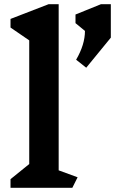

<svg xmlns="http://www.w3.org/2000/svg" viewBox="-20 -893 547 913"><path d="M324 0H30V-41L119 -113V-701L30 -762V-803L211 -873H259V-83L349 -50ZM507 -714 390 -571 342 -609Q384 -681 384 -746L339 -783V-824L460 -873H507Z"/></svg>

Font: Inknut Antiqua SemiBold
Style: Regular
Weight: 600
Designer: Claus Eggers Sørensen
Foundry: Claus Eggers Sørensen
Version: Version 1.003; ttfautohint (v1.8.2) -l 8 -r 50 -G 200 -x 14 